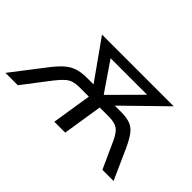

<svg xmlns="http://www.w3.org/2000/svg" viewBox="-123 -757 1011 1011"><g transform="rotate(45 383.0 -251.0)"><path d="M-41 0 90 -170Q123 -214 150 -239Q177 -264 207.5 -274.5Q238 -285 283 -285H330L176 -502H710L488 -285H535Q578 -285 604.5 -274.5Q631 -264 649.5 -238.5Q668 -213 688 -170L764 0H681L613 -150Q593 -193 571 -207.5Q549 -222 506 -222H439L404 0H323L358 -222H290Q262 -222 242.5 -216Q223 -210 205.5 -194Q188 -178 166 -150L51 0ZM406 -285H408L568 -446H296Z"/></g></svg>

Font: Mulish
Style: Italic
Weight: 400
Italic angle: -9°
Designer: Vernon Adams
Foundry: Vernon Adams
Version: Version 3.603; ttfautohint (v1.8.3)